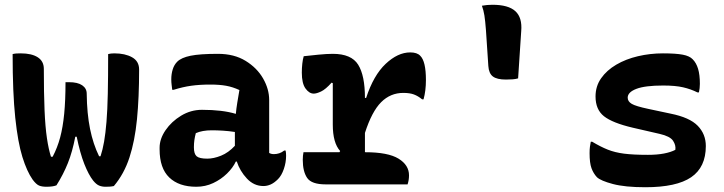

<svg xmlns="http://www.w3.org/2000/svg" viewBox="-20 -774 3040 806"><path d="M255 -429H270Q306 -429 325 -416Q344 -403 344 -381Q345 -297 358 -233Q371 -169 396 -118H402Q411 -145 417 -179.5Q423 -214 427 -262.5Q431 -311 432.5 -380.5Q434 -450 434 -547Q445 -550 460 -550Q505 -550 534.5 -533.5Q564 -517 564 -482Q564 -364 555 -273Q546 -182 523.5 -113Q501 -44 458 7Q449 9 440 9.5Q431 10 423 10Q408 10 396 5Q384 0 371 -16Q352 -40 334 -85.5Q316 -131 302 -200H296Q284 -137 265 -89.5Q246 -42 217 4Q202 10 175 10Q156 10 144 5Q132 0 117 -20Q93 -54 74 -115Q55 -176 44 -280Q33 -384 33 -547Q41 -549 49 -549.5Q57 -550 67 -550Q113 -550 138.5 -533.5Q164 -517 164 -485Q164 -383 167 -312Q170 -241 177 -194Q184 -147 194 -116H201Q221 -154 232.5 -197Q244 -240 249.5 -296.5Q255 -353 255 -429Z M1110 -354V-132Q1118 -127 1130 -127Q1141 -127 1152 -130.5Q1163 -134 1173 -142H1179Q1180 -136 1180.5 -132Q1181 -128 1181 -120Q1181 -92 1171.5 -64.5Q1162 -37 1147 -22Q1131 -6 1116 0.5Q1101 7 1086 7Q1046 7 1016.5 -24.5Q987 -56 974 -96H970Q958 -70 933 -45.5Q908 -21 875 -5.5Q842 10 804 10Q731 10 690.5 -29Q650 -68 650 -147V-154Q650 -191 675 -227.5Q700 -264 740.5 -288.5Q781 -313 828 -313Q914 -313 970 -296Q972 -318 976 -342.5Q980 -367 985 -396Q957 -409 929 -414Q901 -419 863 -419Q818 -419 782.5 -414Q747 -409 709 -397H703Q702 -406 700.5 -417.5Q699 -429 699 -441Q699 -463 705 -482.5Q711 -502 724 -515Q741 -532 780 -540Q819 -548 895 -548Q963 -548 1011 -518.5Q1059 -489 1084.5 -444.5Q1110 -400 1110 -354ZM794 -155Q794 -128 805.5 -118Q817 -108 850 -108Q877 -108 908 -120.5Q939 -133 966 -162V-220Q940 -224 915.5 -225.5Q891 -227 869 -227Q829 -227 802 -215Q798 -200 796 -186Q794 -172 794 -157Z M1254 -135H1405L1408 -140Q1377 -174 1377 -251V-425L1372 -427Q1347 -399 1328 -390Q1309 -381 1297 -381Q1278 -381 1262.5 -402.5Q1247 -424 1247 -469Q1247 -488 1249 -506.5Q1251 -525 1255 -538Q1280 -541 1316.5 -544.5Q1353 -548 1377 -548Q1455 -548 1483.5 -502.5Q1512 -457 1512 -363H1517Q1548 -458 1599 -506Q1650 -554 1702 -554Q1731 -554 1744 -540Q1768 -517 1768 -438Q1768 -393 1758 -357H1752Q1735 -371 1717.5 -377.5Q1700 -384 1673 -384Q1619 -384 1580 -345Q1541 -306 1512 -216V-135H1513Q1609 -135 1653 -108Q1697 -81 1697 -38Q1697 -18 1691 0H1347Q1288 0 1269.5 -27Q1251 -54 1251 -103Q1251 -120 1254 -135Z M2155 -445Q2145 -442 2132 -441Q2119 -440 2104 -440Q2066 -440 2049 -453Q2032 -466 2030 -497L2020 -647Q2017 -687 2013.5 -709Q2010 -731 2003 -750Q2014 -752 2025 -753Q2036 -754 2047 -754Q2114 -754 2143.5 -727Q2173 -700 2168 -643Z M2700 -124Q2738 -124 2767 -129.5Q2796 -135 2815 -145Q2818 -164 2805.5 -183Q2793 -202 2749 -212L2636 -238Q2551 -258 2515.5 -286Q2480 -314 2480 -369Q2480 -412 2503.5 -445.5Q2527 -479 2567 -502.5Q2607 -526 2658 -538Q2709 -550 2763 -550Q2817 -550 2846 -544.5Q2875 -539 2888 -525Q2903 -510 2910.5 -485Q2918 -460 2918 -422Q2918 -413 2917 -404Q2916 -395 2914 -386H2908Q2880 -400 2847.5 -407.5Q2815 -415 2764 -415Q2688 -415 2651.5 -401Q2615 -387 2615 -364Q2615 -348 2632 -338Q2649 -328 2701 -317L2795 -297Q2875 -281 2909 -246Q2943 -211 2943 -161Q2943 -72 2881.5 -30Q2820 12 2689 12Q2604 12 2553 -1.5Q2502 -15 2486 -30Q2471 -46 2463 -68Q2455 -90 2455 -131Q2455 -147 2456.5 -158Q2458 -169 2460 -179H2466Q2501 -158 2531 -146Q2561 -134 2599.5 -129Q2638 -124 2700 -124Z"/></svg>

Font: Recursive Mn Csl St
Style: Bold
Weight: 700
Monospace: yes
Version: Version 1.079;hotconv 1.0.112;makeotfexe 2.5.65598; ttfautoh